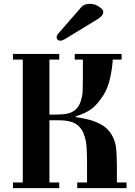

<svg xmlns="http://www.w3.org/2000/svg" viewBox="-20 -972 700 992"><path d="M272.5 -779.3Q272.5 -787.1 281.2 -798.8L402.3 -937.5Q416 -952.1 444.3 -952.1Q470.7 -952.1 492.2 -937Q513.7 -921.9 513.7 -911.1Q513.7 -890.6 484.4 -873L314.5 -769.5Q300.8 -761.7 291 -761.7Q283.2 -761.7 277.8 -766.6Q272.5 -771.5 272.5 -779.3ZM46.9 0V-29.3H97.7V-664.1H46.9V-693.4H286.1V-664.1H235.4V-379.9H267.6Q304.7 -379.9 329.1 -385.3Q353.5 -390.6 371.1 -406.2Q388.7 -421.9 397.5 -450.2Q406.2 -478.5 407.2 -502Q408.2 -525.4 408.2 -569.3V-664.1H366.2V-693.4H608.4V-664.1H562.5Q560.5 -622.1 549.3 -570.3Q538.1 -518.6 515.6 -482.4Q484.4 -433.6 454.1 -410.2Q423.8 -386.7 371.1 -371.1V-367.2Q410.2 -361.3 440.4 -353.5Q470.7 -345.7 500 -330.1Q529.3 -314.5 548.8 -288.1Q568.4 -261.7 577.1 -224.6Q583 -199.2 584 -113.3V-29.3H633.8V0H378.9V-29.3H429.7V-125Q429.7 -210 423.8 -242.2Q418 -268.6 410.2 -286.6Q402.3 -304.7 386.7 -320.3Q371.1 -335.9 345.2 -343.3Q319.3 -350.6 281.2 -350.6H235.4V-29.3H286.1V0Z"/></svg>

Font: Monomakh Unicode TT
Style: Medium
Weight: 500
Designer: Alexey Kryukov, Aleksandr Andreev
Version: Version 1.1